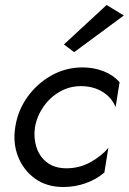

<svg xmlns="http://www.w3.org/2000/svg" viewBox="-20 -740 516 769"><path d="M120 -230Q114 -188 126 -150.5Q138 -113 167.5 -90Q197 -67 242 -66Q296 -65 341.5 -90Q387 -115 414 -148L398 -49Q367 -22 324 -6.5Q281 9 234 9Q167 9 120.5 -24.5Q74 -58 52.5 -112.5Q31 -167 41 -230Q51 -297 89.5 -351Q128 -405 185.5 -437.5Q243 -470 311 -470Q355 -470 394 -455Q433 -440 459 -411L443 -311Q428 -349 391 -372Q354 -395 304 -395Q258 -395 219 -372.5Q180 -350 154 -312.5Q128 -275 120 -230ZM277 -531 236 -562 407 -720 476 -678Z"/></svg>

Font: Jost
Style: Italic
Weight: 400
Italic angle: -5°
Version: Version 3.710